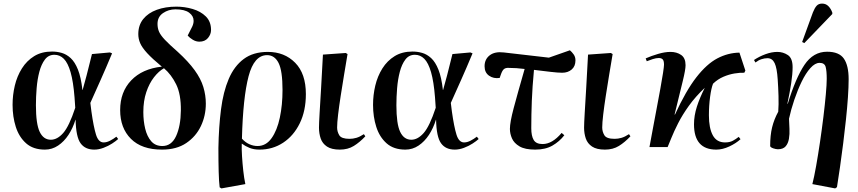

<svg xmlns="http://www.w3.org/2000/svg" viewBox="-20 -819 4775 1069"><path d="M230 14Q165 14 125.5 -21Q86 -56 68 -112.5Q50 -169 50 -235Q50 -290 62.5 -342.5Q75 -395 102 -438Q129 -481 170.5 -506.5Q212 -532 270 -532Q297 -532 323.5 -524.5Q350 -517 373.5 -495.5Q397 -474 414 -431.5Q431 -389 439 -318H440Q453 -365 462 -398.5Q471 -432 477.5 -460Q484 -488 492 -518L592 -527L604 -522Q569 -438 541 -375.5Q513 -313 483 -246L489 -198Q501 -113 514.5 -69.5Q528 -26 557 -26Q574 -26 592.5 -35.5Q611 -45 628 -58L638 -45Q626 -34 604.5 -20Q583 -6 556.5 4Q530 14 505 14Q454 14 428.5 -21.5Q403 -57 401 -152H400Q386 -106 361.5 -68.5Q337 -31 303.5 -8.5Q270 14 230 14ZM263 -41Q299 -41 332 -78.5Q365 -116 399 -219L395 -277Q388 -365 373 -417Q358 -469 335.5 -491.5Q313 -514 283 -514Q250 -514 230 -487.5Q210 -461 199 -419Q188 -377 184 -328Q180 -279 180 -233Q180 -129 201 -85Q222 -41 263 -41Z M882 14Q769 14 709 -46Q649 -106 649 -206Q649 -307 710.5 -371.5Q772 -436 881 -448Q828 -492 799.5 -523Q771 -554 760.5 -578.5Q750 -603 750 -629Q750 -679 777.5 -713Q805 -747 853 -764.5Q901 -782 962 -782Q1008 -782 1052.5 -769Q1097 -756 1126 -727.5Q1155 -699 1155 -652Q1155 -628 1138 -607.5Q1121 -587 1090 -587Q1071 -587 1053 -598Q1035 -609 1025 -621Q1043 -655 1050.5 -671.5Q1058 -688 1058 -703Q1058 -730 1033 -748.5Q1008 -767 957 -767Q918 -767 887.5 -746Q857 -725 857 -686Q857 -662 865.5 -642.5Q874 -623 898 -597.5Q922 -572 970 -530Q1029 -476 1063.5 -428.5Q1098 -381 1112 -335Q1126 -289 1126 -242Q1126 -175 1098.5 -117Q1071 -59 1017 -22.5Q963 14 882 14ZM884 -6Q935 -6 960.5 -61.5Q986 -117 987 -204Q988 -294 961 -349Q934 -404 893 -439Q864 -423 837.5 -389Q811 -355 794.5 -306Q778 -257 778 -195Q778 -145 788.5 -102Q799 -59 822 -32.5Q845 -6 884 -6Z M1213 230 1203 224Q1199 193 1197.5 136Q1196 79 1196 5Q1198 -112 1210.5 -210Q1223 -308 1253.5 -379.5Q1284 -451 1337 -490.5Q1390 -530 1471 -530Q1564 -530 1623.5 -469.5Q1683 -409 1683 -295Q1683 -202 1649 -132.5Q1615 -63 1556.5 -24.5Q1498 14 1425 14Q1393 14 1369.5 4.5Q1346 -5 1327 -19H1326Q1325 11 1327.5 51Q1330 91 1334.5 132Q1339 173 1346 206ZM1414 -6Q1461 -6 1492 -49.5Q1523 -93 1538 -164Q1553 -235 1553 -318Q1553 -425 1531 -468.5Q1509 -512 1467 -512Q1395 -512 1364 -394.5Q1333 -277 1327 -47Q1346 -26 1368.5 -16Q1391 -6 1414 -6Z M1872 14Q1826 14 1800.5 -3Q1775 -20 1765.5 -48Q1756 -76 1756 -108Q1756 -131 1759.5 -190Q1763 -249 1768 -332.5Q1773 -416 1778 -515L1905 -524L1915 -518Q1906 -465 1896 -404.5Q1886 -344 1877 -286Q1868 -228 1862.5 -181.5Q1857 -135 1857 -109Q1857 -86 1869 -66Q1881 -46 1926 -46Q1945 -46 1964 -51.5Q1983 -57 2006 -72L2014 -60Q1983 -27 1950 -6.5Q1917 14 1872 14Z M2237 14Q2172 14 2132.5 -21Q2093 -56 2075 -112.5Q2057 -169 2057 -235Q2057 -290 2069.5 -342.5Q2082 -395 2109 -438Q2136 -481 2177.5 -506.5Q2219 -532 2277 -532Q2304 -532 2330.5 -524.5Q2357 -517 2380.5 -495.5Q2404 -474 2421 -431.5Q2438 -389 2446 -318H2447Q2460 -365 2469 -398.5Q2478 -432 2484.5 -460Q2491 -488 2499 -518L2599 -527L2611 -522Q2576 -438 2548 -375.5Q2520 -313 2490 -246L2496 -198Q2508 -113 2521.5 -69.5Q2535 -26 2564 -26Q2581 -26 2599.5 -35.5Q2618 -45 2635 -58L2645 -45Q2633 -34 2611.5 -20Q2590 -6 2563.5 4Q2537 14 2512 14Q2461 14 2435.5 -21.5Q2410 -57 2408 -152H2407Q2393 -106 2368.5 -68.5Q2344 -31 2310.5 -8.5Q2277 14 2237 14ZM2270 -41Q2306 -41 2339 -78.5Q2372 -116 2406 -219L2402 -277Q2395 -365 2380 -417Q2365 -469 2342.5 -491.5Q2320 -514 2290 -514Q2257 -514 2237 -487.5Q2217 -461 2206 -419Q2195 -377 2191 -328Q2187 -279 2187 -233Q2187 -129 2208 -85Q2229 -41 2270 -41Z M2960 14Q2903 14 2872.5 -4Q2842 -22 2830.5 -48.5Q2819 -75 2819 -101Q2819 -138 2840 -217Q2861 -296 2901 -435Q2878 -438 2855.5 -439.5Q2833 -441 2812 -441Q2795 -442 2785.5 -434Q2776 -426 2768 -402L2762 -385Q2728 -380 2703 -397.5Q2678 -415 2678 -450Q2678 -489 2706.5 -511Q2735 -533 2785 -527L3036 -498L3153 -539Q3164 -530 3174 -516Q3184 -502 3184 -483Q3184 -450 3163 -432Q3142 -414 3110 -414Q3087 -414 3044.5 -419Q3002 -424 2953 -430Q2944 -335 2941 -257.5Q2938 -180 2938 -105Q2938 -62 2951.5 -39.5Q2965 -17 3001 -17Q3055 -17 3107 -79L3122 -66Q3095 -31 3056 -8.5Q3017 14 2960 14Z M3348 14Q3302 14 3276.5 -3Q3251 -20 3241.5 -48Q3232 -76 3232 -108Q3232 -131 3235.5 -190Q3239 -249 3244 -332.5Q3249 -416 3254 -515L3381 -524L3391 -518Q3382 -465 3372 -404.5Q3362 -344 3353 -286Q3344 -228 3338.5 -181.5Q3333 -135 3333 -109Q3333 -86 3345 -66Q3357 -46 3402 -46Q3421 -46 3440 -51.5Q3459 -57 3482 -72L3490 -60Q3459 -27 3426 -6.5Q3393 14 3348 14Z M3968 14Q3844 14 3844 -127Q3844 -175 3860 -225Q3876 -275 3904 -330Q3852 -281 3815.5 -230Q3779 -179 3755.5 -132.5Q3732 -86 3718 -51Q3704 -16 3697 0H3596Q3604 -44 3614.5 -100Q3625 -156 3636 -214.5Q3647 -273 3656.5 -324.5Q3666 -376 3671.5 -412.5Q3677 -449 3677 -459Q3677 -481 3669.5 -488.5Q3662 -496 3648 -496Q3633 -496 3614.5 -490Q3596 -484 3581 -478L3575 -494Q3607 -508 3644.5 -519Q3682 -530 3713 -530Q3748 -530 3772.5 -513Q3797 -496 3797 -456Q3797 -431 3781.5 -368Q3766 -305 3736 -182L3738 -181Q3799 -314 3857 -388.5Q3915 -463 3974 -494Q4033 -525 4097 -526L4130 -426L4124 -414Q4101 -415 4070 -410Q4039 -405 4007.5 -391.5Q3976 -378 3950 -353Q3940 -328 3933.5 -279Q3927 -230 3927 -177Q3927 -106 3948.5 -66Q3970 -26 4017 -26Q4043 -26 4060.5 -35.5Q4078 -45 4093 -57L4103 -44Q4078 -21 4040.5 -3.5Q4003 14 3968 14Z M4630 230 4503 206Q4513 167 4524 105Q4535 43 4545.5 -28Q4556 -99 4564.5 -168.5Q4573 -238 4578 -294Q4583 -350 4583 -380Q4583 -424 4577 -446.5Q4571 -469 4543 -469Q4518 -469 4492 -440Q4466 -411 4443.5 -364.5Q4421 -318 4402.5 -263.5Q4384 -209 4373 -158Q4374 -131 4375.5 -101.5Q4377 -72 4372.5 -46Q4368 -20 4354 -4Q4340 12 4311 12Q4300 12 4285.5 7Q4271 2 4268 -5Q4268 -66 4279 -110.5Q4290 -155 4313 -197Q4316 -236 4314.5 -285Q4313 -334 4310 -377Q4306 -440 4293 -467.5Q4280 -495 4253 -495Q4237 -495 4220 -489.5Q4203 -484 4186 -471L4178 -485Q4208 -505 4242.5 -517.5Q4277 -530 4308 -530Q4340 -530 4366.5 -512.5Q4393 -495 4393 -445Q4393 -407 4385 -354.5Q4377 -302 4364 -242L4366 -241Q4410 -385 4459 -458Q4508 -531 4585 -531Q4652 -531 4678.5 -492.5Q4705 -454 4705 -378Q4705 -335 4701 -277Q4697 -219 4690 -153Q4683 -87 4674.5 -19.5Q4666 48 4657 110.5Q4648 173 4640 223ZM4458 -579 4446 -585 4506 -750Q4516 -775 4527 -787Q4538 -799 4557 -799Q4578 -799 4592 -785Q4606 -771 4614 -749V-741Z"/></svg>

Font: Literata 72pt SemiBold
Style: Italic
Weight: 600
Italic angle: -2°
Designer: Latin by Veronika Burian and Jose Scaglione. Greek by Irene Vlachou. Cyrillic by Vera Evstafieva
Foundry: TypeTogether
Version: Version 3.002